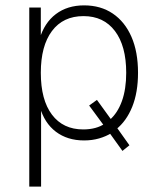

<svg xmlns="http://www.w3.org/2000/svg" viewBox="-20 -515 594 715"><path d="M89 180V-487H132V-369H127Q145 -430 188 -462.5Q231 -495 293 -495Q355 -495 400 -464.5Q445 -434 469.5 -378Q494 -322 494 -244Q494 -171 472.5 -117.5Q451 -64 412 -33L413 -43L462 26L436 47L385 -24L396 -20Q375 -7 349 0.5Q323 8 293 8Q231 8 188 -24.5Q145 -57 128 -118H133V180ZM290 -33Q314 -33 334.5 -38.5Q355 -44 371 -55L368 -46L312 -122L341 -143L396 -67L388 -68Q418 -94 434 -138.5Q450 -183 450 -244Q450 -344 408 -399.5Q366 -455 291 -455Q215 -455 173.5 -399.5Q132 -344 132 -244Q132 -143 173.5 -88Q215 -33 290 -33Z"/></svg>

Font: Nunito Sans 10pt SemiCondensed ExtraLight
Style: Regular
Weight: 250
Width: 4
Designer: Vernon Adams
Foundry: Vernon Adams
Version: Version 3.101;gftools[0.9.27]